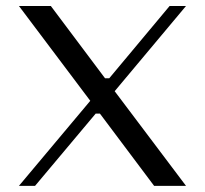

<svg xmlns="http://www.w3.org/2000/svg" viewBox="-20 -603 665 623"><path d="M145 -583.5 320.8 -349.1H334.5L530.3 -583.5H583.5L352.1 -307.1L583.5 0H480L304.2 -234.4H290.5L93.8 0H41.5L272.9 -275.9L41.5 -583.5Z"/></svg>

Font: Resagnicto
Style: Regular
Weight: 500
Version: Version 0.9991